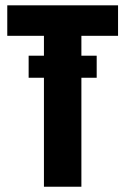

<svg xmlns="http://www.w3.org/2000/svg" viewBox="-20 -708 468 728"><path d="M7.6 -687.8V-572.2H146.6V0H288.6V-572.2H427.6V-687.8ZM88.6 -413.2H346.6V-496.8H88.6Z"/></svg>

Font: Secuela Light
Style: Regular
Weight: 300
Designer: Fernando Haro
Foundry: deFharo
Version: Version 1.708